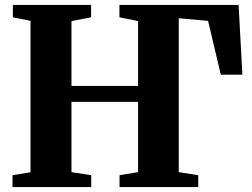

<svg xmlns="http://www.w3.org/2000/svg" viewBox="-20 -763 1028 783"><path d="M31 0V-48.5L104.5 -60.5V-678L32.5 -692.5V-743H351.5V-692.5L271.5 -677V-412.5H543V-677L467 -692.5V-743H953L968.5 -458.5H880.5L828.5 -678L709 -688.5V-61L788.5 -48.5V0H467.5V-48.5L543 -61V-347.5H271.5V-61L352 -48.5V0Z"/></svg>

Font: Merriweather 60pt ExtraBold
Style: Regular
Weight: 800
Version: Version 2.100